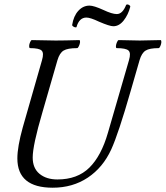

<svg xmlns="http://www.w3.org/2000/svg" viewBox="-20 -853 765 886"><path d="M333 -728Q332 -726.1 327.4 -726.8Q322.8 -727.5 317.6 -731Q312.5 -734.4 313 -737.8Q319.3 -778.8 341.3 -803Q363.3 -827.1 393.1 -827.1Q413.1 -827.1 457 -807.1Q497.1 -788.1 519 -788.1Q545.4 -788.1 562 -830.1Q564 -833 568.6 -832.5Q573.2 -832 577.6 -828.6Q582 -825.2 581.1 -821.8Q571.8 -785.2 550.8 -758.5Q529.8 -731.9 502.9 -731.9Q485.8 -731.9 437 -752.9Q397 -772 378.9 -772Q345.2 -772 333 -728ZM223.1 13.2Q60.1 13.2 60.1 -122.1Q60.1 -175.3 85 -265.1L173.8 -575.2Q183.6 -608.4 172.1 -619.6Q160.6 -630.9 118.2 -630.9Q114.3 -632.3 114.5 -640.6Q114.7 -648.9 118.9 -658.4Q123 -668 127 -668Q201.2 -666 236.8 -666Q275.9 -666 346.2 -668Q350.1 -666.5 349.4 -658.2Q348.6 -649.9 344.2 -640.4Q339.8 -630.9 335.9 -630.9Q292 -630.9 273.4 -619.6Q254.9 -608.4 245.1 -575.2L175.8 -335Q130.9 -182.6 130.9 -126Q130.9 -76.7 162.4 -50.8Q193.8 -24.9 245.1 -24.9Q336.9 -24.9 392.1 -79.1Q447.3 -133.3 478 -240.2L575.2 -575.2Q585 -608.4 573.2 -619.6Q561.5 -630.9 518.1 -630.9Q514.2 -632.3 514.9 -640.6Q515.6 -648.9 519.8 -658.4Q523.9 -668 527.8 -668Q594.2 -666 625 -666Q656.7 -666 721.2 -668Q725.1 -666.5 724.6 -658.2Q724.1 -649.9 720 -640.4Q715.8 -630.9 711.9 -630.9Q669.9 -630.9 651.9 -619.6Q633.8 -608.4 624 -575.2L583 -433.1Q526.4 -235.8 493.2 -163.1Q455.1 -80.1 385.3 -33.4Q315.4 13.2 223.1 13.2Z"/></svg>

Font: Junicode SmCond
Style: Italic
Weight: 400
Width: 4
Italic angle: -11°
Designer: Peter S. Baker
Version: Version 2.206